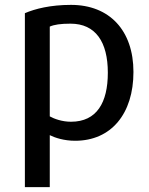

<svg xmlns="http://www.w3.org/2000/svg" viewBox="-20 -563 612 787"><path d="M527 -268C527 -97 436 14 288 14C243 14 206 2 184 -9V204H82V-509C124 -527 187 -543 271 -543C429 -543 527 -438 527 -268ZM422 -265C422 -391 372 -466 269 -466C228 -466 202 -462 184 -454V-86C202 -76 234 -64 271 -64C377 -64 422 -143 422 -265Z"/></svg>

Font: Repo Medium
Style: Regular
Weight: 500
Designer: Stefan Peev
Foundry: Context Ltd
Version: Version 1.502